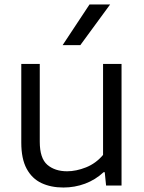

<svg xmlns="http://www.w3.org/2000/svg" viewBox="-20 -828 644 857"><path d="M263 9Q207.5 9 165.2 -10.8Q123 -30.5 99 -74.8Q75 -119 75 -191.5V-542.5H157.5V-195.5Q157.5 -121.5 191.2 -92.5Q225 -63.5 279.5 -63.5Q320 -63.5 364 -81Q408 -98.5 440 -136.5V-542.5H522.5V0H453.5L447.5 -59.5H442.5Q406 -25.5 359.8 -8.2Q313.5 9 263 9ZM259.5 -626.5 379.5 -808H471.5L338.5 -626.5Z"/></svg>

Font: Encode Sans SemiExpanded SemiExpanded
Style: Regular
Weight: 400
Width: 6
Designer: Multiple Designers
Foundry: Impallari Type
Version: Version 3.000; ttfautohint (v1.8.3) -l 8 -r 50 -G 200 -x 14 